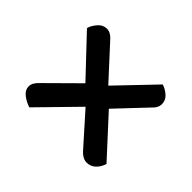

<svg xmlns="http://www.w3.org/2000/svg" viewBox="-96 -632 688 688"><g transform="rotate(45 248.5 -288.0)"><path d="M313 -288 447 -142Q441 -122 427 -108.5Q413 -95 393 -95Q383 -95 373 -100.5Q363 -106 356 -114L249 -234L108 -90Q88 -96 70.5 -109.5Q53 -123 53 -142Q53 -160 74 -179L189 -293L53 -437Q58 -454 72 -470Q86 -486 105 -486Q116 -486 125 -480.5Q134 -475 140 -468L253 -345L388 -486Q405 -481 420.5 -467.5Q436 -454 436 -434Q436 -415 416 -397Z"/></g></svg>

Font: Baloo Da 2 Medium
Style: Regular
Weight: 500
Designer: Noopur Datye, Sulekha Rajkumar and Ek Type
Foundry: Ek Type
Version: Version 1.640;hotconv 1.0.111;makeotfexe 2.5.65597; ttfautoh